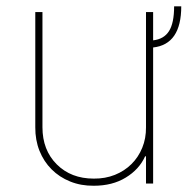

<svg xmlns="http://www.w3.org/2000/svg" viewBox="-20 -584 597 611"><path d="M278.4 7.1Q237.6 7.5 203.3 -6.4Q169 -20.2 144.2 -45.1Q119.3 -70 105.6 -104.2Q92 -138.5 92.3 -179V-545.5H115.1V-179Q115.1 -106.5 160.5 -61.1Q206 -15.6 278.4 -15.6Q315 -15.3 345.5 -27.5Q376.1 -39.8 398.3 -61.8Q420.5 -83.8 432.7 -113.8Q445 -143.8 444.6 -179V-545.5H467.3V-455.6Q501.8 -459.5 517.9 -485.1Q534.1 -510.7 534.1 -563.9H556.8Q556.8 -442.8 467.3 -432.9V0H444.6V-86.6H441.8Q422.9 -44.7 380 -18.8Q337.7 7.1 278.4 7.1Z"/></svg>

Font: Linik Sans Thin
Style: Regular
Weight: 100
Designer: Fonts by Rasmus Andersson / Changes by Cristiano Sobral with parts from Marc Monis
Foundry: rsms
Version: Version 3.020; ttfautohint (v1.6)